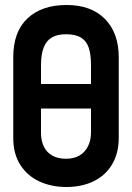

<svg xmlns="http://www.w3.org/2000/svg" viewBox="-20 -737 528 768"><path d="M139 -401V-303H349V-401ZM33 -508V-186Q33 -121 61.5 -77Q90 -33 138 -11Q186 11 245 11Q308 11 355.5 -12.5Q403 -36 429 -80.5Q455 -125 455 -186V-507Q455 -605 400 -661Q345 -717 246 -717Q147 -717 90 -663.5Q33 -610 33 -508ZM144 -206V-476Q144 -519 154.5 -546.5Q165 -574 187 -587Q209 -600 244 -600Q282 -600 304 -586.5Q326 -573 335 -546Q344 -519 344 -476V-207Q344 -176 332 -152Q320 -128 298 -115Q276 -102 244 -102Q212 -102 189.5 -114.5Q167 -127 155.5 -150.5Q144 -174 144 -206Z"/></svg>

Font: Advent Pro
Style: Regular
Weight: 400
Designer: VivaRado, Andreas Kalpakidis
Foundry: VivaRado, Andreas Kalpakidis
Version: Version 3.000